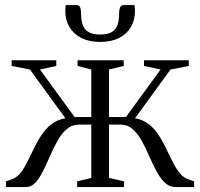

<svg xmlns="http://www.w3.org/2000/svg" viewBox="-20 -756 810 776"><path d="M4 0V-23L29.5 -32Q50.5 -40 65.8 -60.8Q81 -81.5 94.5 -109.5Q108 -137.5 122.5 -166.8Q137 -196 156 -221.8Q175 -247.5 201.8 -263.2Q228.5 -279 266.5 -280L261 -255L101 -475L27 -489.5V-512.5H207.5V-489.5L141.5 -475L281.5 -283H349V-475L293.5 -489.5V-512.5H480V-489.5L420.5 -475V-283H489L629 -475L562 -489.5V-512.5H743V-489.5L669 -475L509 -255L503.5 -280Q541 -279 567.5 -263.2Q594 -247.5 612.8 -221.8Q631.5 -196 646 -166.8Q660.5 -137.5 674 -109.5Q687.5 -81.5 702.8 -60.8Q718 -40 739 -32L764.5 -23V0H690.5Q664.5 0 645.8 -18.2Q627 -36.5 611.8 -65.2Q596.5 -94 582.5 -126.2Q568.5 -158.5 552.5 -187.5Q536.5 -216.5 515.8 -234.5Q495 -252.5 466 -252.5H420.5V-37L481.5 -23V0H292V-23L349 -37V-252.5H300.5Q271.5 -252.5 250.2 -234.5Q229 -216.5 212.8 -187.5Q196.5 -158.5 182.5 -126.2Q168.5 -94 154.2 -65.2Q140 -36.5 123.5 -18.2Q107 0 85 0ZM289.5 -735.5Q300 -735.5 303.8 -726.2Q307.5 -717 307.5 -703Q307.5 -673.5 314.8 -654.2Q322 -635 339 -625.8Q356 -616.5 385 -616.5Q414 -616.5 430.8 -625.8Q447.5 -635 454.5 -654.2Q461.5 -673.5 461.5 -703Q461.5 -717 465.5 -726.2Q469.5 -735.5 480 -735.5H523.5Q524.5 -729.5 525 -723.2Q525.5 -717 525.5 -711Q525.5 -674.5 509 -646.5Q492.5 -618.5 461 -602.5Q429.5 -586.5 385 -586.5Q340.5 -586.5 309 -602.5Q277.5 -618.5 260.8 -646.5Q244 -674.5 244 -711Q244 -717 244.5 -723.2Q245 -729.5 245.5 -735.5Z"/></svg>

Font: Merriweather 120pt Light
Style: Regular
Weight: 300
Version: Version 2.100